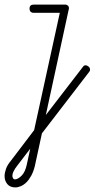

<svg xmlns="http://www.w3.org/2000/svg" viewBox="-127 -570 413 838"><path d="M234 -277Q239 -285 246 -285Q253 -285 259.5 -279.5Q266 -274 266 -266Q266 -260 262 -256L56 12L25 155Q19 179 9.5 196.5Q0 214 -11.5 225.5Q-23 237 -36 242.5Q-49 248 -60 248Q-83 248 -95 233.5Q-107 219 -107 199Q-107 185 -101 167.5Q-95 150 -79 131L22 -2L134 -514H21Q2 -514 2 -533Q2 -550 21 -550H160Q174 -547 174 -534Q174 -532 173.5 -531Q173 -530 173 -529L73 -68ZM5 79 -51 152Q-73 180 -73 197Q-73 203 -70 208Q-67 213 -61 213Q-48 212 -32.5 196.5Q-17 181 -10 148Z"/></svg>

Font: Gruenewald VA
Style: Regular
Weight: 400
Designer: Peter Wiegel
Foundry: Peter Wiegel, nach dem Schriftentwurf von Dr. H. Gr¸newald
Version: Version 0.007